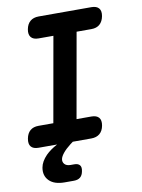

<svg xmlns="http://www.w3.org/2000/svg" viewBox="-101 -798 802 1084"><g transform="rotate(-10 300.0 -256.0)"><path d="M308 -122H393Q423 -122 436 -106.5Q449 -91 443.5 -61Q438 -31 419.5 -15.5Q401 0 371 0H265L249 12Q222 33 206.5 52Q191 71 188 86Q185 103 196 115Q207 127 230 127H251Q273 127 282.5 138.5Q292 150 287 173Q283 196 269.5 207Q256 218 233 218H180Q121 218 92 189Q63 160 71 114Q77 80 109 47Q135 21 175 0H69Q39 0 26 -15.5Q13 -31 18.5 -61Q24 -91 42 -106.5Q60 -122 90 -122H175L261 -608H176Q146 -608 133 -624Q120 -640 125.5 -669.5Q131 -699 149.5 -714.5Q168 -730 198 -730H500Q530 -730 543 -714.5Q556 -699 550.5 -669.5Q545 -640 527 -624Q509 -608 479 -608H394Z"/></g></svg>

Font: Maple Mono
Style: Bold Italic
Weight: 700
Italic angle: -10°
Monospace: yes
Designer: subframe7536
Version: Version 7.000